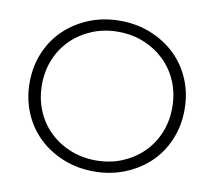

<svg xmlns="http://www.w3.org/2000/svg" viewBox="-78 -796 995 891"><g transform="rotate(10 419.0 -350.0)"><path d="M419 5Q341 5 274 -22Q207 -49 158 -96Q109 -143 81.5 -208.5Q54 -274 54 -350Q54 -427 81.5 -492Q109 -557 158 -604Q207 -651 274 -678Q341 -705 419 -705Q497 -705 564 -678Q631 -651 680 -604Q729 -557 756.5 -492Q784 -427 784 -350Q784 -274 756.5 -208.5Q729 -143 680 -96Q631 -49 564 -22Q497 5 419 5ZM419 -47Q485 -47 541 -70Q597 -93 638.5 -133.5Q680 -174 703 -229.5Q726 -285 726 -350Q726 -415 703 -470.5Q680 -526 638.5 -566.5Q597 -607 541 -630Q485 -653 419 -653Q353 -653 297 -630Q241 -607 199.5 -566.5Q158 -526 135 -470.5Q112 -415 112 -350Q112 -285 135 -229.5Q158 -174 199.5 -133.5Q241 -93 297 -70Q353 -47 419 -47Z"/></g></svg>

Font: Montserrat-Alt1 Light
Style: Regular
Weight: 300
Designer: Differentunic
Foundry: Differentunic
Version: Version 7.222